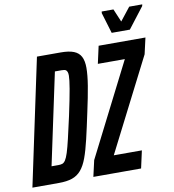

<svg xmlns="http://www.w3.org/2000/svg" viewBox="-102 -948 936 1030"><g transform="rotate(-10 366.5 -433.0)"><path d="M-9 0 137 -688H266Q311 -688 337.5 -677.5Q364 -667 376 -644Q388 -621 388 -583Q388 -544 378.5 -486Q369 -428 351 -346Q334 -265 320 -205.5Q306 -146 291.5 -106.5Q277 -67 257 -43.5Q237 -20 208 -10Q179 0 135 0ZM112 -95H150Q162 -95 171 -98Q180 -101 188 -113Q196 -125 204.5 -151.5Q213 -178 224 -225Q235 -272 251 -344Q271 -437 279.5 -487Q288 -537 288 -558Q288 -570 285.5 -577Q283 -584 279 -587.5Q275 -591 268.5 -592Q262 -593 255 -593H218ZM323 0 343 -88 599 -593H452L473 -688H728L708 -600L451 -95H604L583 0ZM554 -744 520 -857 521 -866H585L615 -795L671 -866H742L740 -857L653 -744Z"/></g></svg>

Font: Saira UltraCondensed
Style: Bold Italic
Weight: 700
Width: 1
Italic angle: -12°
Designer: Hector Gatti with collaboration of the Omnibus-Type team
Foundry: Omnibus-Type
Version: Version 1.101